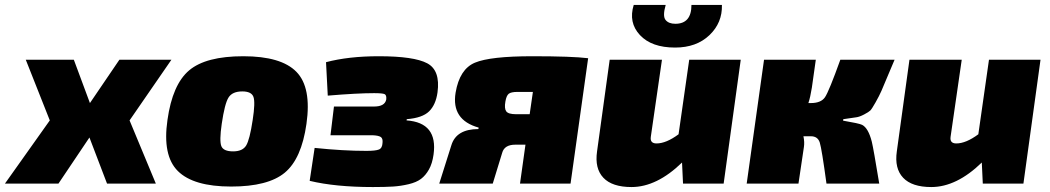

<svg xmlns="http://www.w3.org/2000/svg" viewBox="-65 -741 4238 775"><path d="M458 -255 564 0H367L296 -186L171 0H-45L136 -255L39 -500H233L298 -325L417 -500H627Z M917 -514Q1070 -514 1131.5 -451Q1193 -388 1172 -241Q1152 -100 1084.5 -44Q1017 12 868 12Q716 12 653 -50.5Q590 -113 611 -257Q631 -400 698.5 -457Q766 -514 917 -514ZM913 -372Q873 -372 857.5 -347.5Q842 -323 830 -241Q820 -172 828.5 -151Q837 -130 876 -130Q914 -130 928.5 -153.5Q943 -177 955 -257Q966 -328 958 -350Q950 -372 913 -372Z M1258 -355 1251 -490Q1342 -514 1464 -514Q1606 -514 1659.5 -485.5Q1713 -457 1701 -368Q1694 -318 1667 -291.5Q1640 -265 1577 -260L1576 -255Q1703 -246 1685 -117Q1680 -81 1666.5 -57Q1653 -33 1634.5 -19Q1616 -5 1584.5 2.5Q1553 10 1521.5 12Q1490 14 1440 14Q1289 14 1185 -11L1205 -144Q1320 -132 1414 -132Q1451 -132 1464.5 -137.5Q1478 -143 1479 -164Q1481 -182 1472 -188Q1463 -194 1440 -195H1269L1283 -311H1445Q1488 -311 1494 -339Q1496 -357 1487.5 -361Q1479 -365 1445 -365Q1378 -365 1258 -355Z M1866 -220 1867 -226Q1756 -257 1774 -367Q1790 -462 1852 -488Q1914 -514 2084 -514Q2244 -514 2309 -506L2238 0H2034L2056 -157H2015Q1971 -157 1962 -124L1924 0H1708L1757 -155Q1777 -220 1866 -220ZM2073 -280 2086 -370H2024Q1998 -370 1988.5 -362.5Q1979 -355 1975 -331Q1970 -303 1978.5 -291.5Q1987 -280 2018 -280Z M2726 -721H2849Q2851 -649 2798.5 -599Q2746 -549 2660 -549Q2565 -549 2518 -599.5Q2471 -650 2493 -721H2622Q2609 -676 2621.5 -660.5Q2634 -645 2661 -645Q2726 -645 2726 -721ZM2925 -500 2856 0H2692L2688 -85Q2586 14 2484 14Q2406 14 2370.5 -23.5Q2335 -61 2345 -130L2396 -500H2607L2562 -189Q2558 -162 2585 -162Q2624 -162 2674 -199L2717 -500Z M3339 -260 3338 -254Q3403 -243 3415 -237Q3440 -224 3454 -169Q3461 -140 3484 0H3271Q3252 -140 3244 -165.5Q3236 -191 3208 -191H3178Q3183 -167 3180 -148L3158 0H2949L3019 -500H3228L3212 -387Q3206 -349 3198 -325H3208Q3249 -325 3265 -348.5Q3281 -372 3327 -500H3546Q3538 -481 3524 -448Q3502 -395 3493 -374.5Q3484 -354 3469 -327.5Q3454 -301 3448 -295Q3442 -289 3423 -279Q3404 -269 3391 -267.5Q3378 -266 3346 -261Q3341 -260 3339 -260Z M4135 -500 4066 0H3902L3898 -85Q3796 14 3694 14Q3616 14 3580.5 -23.5Q3545 -61 3555 -130L3606 -500H3817L3772 -189Q3768 -162 3795 -162Q3834 -162 3884 -199L3927 -500Z"/></svg>

Font: Exo 2.0 Black
Style: Italic
Weight: 900
Italic angle: -8°
Designer: Natanael Gama
Version: Version 1.001;PS 001.001;hotconv 1.0.70;makeotf.lib2.5.58329